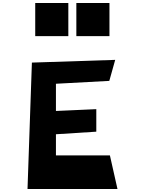

<svg xmlns="http://www.w3.org/2000/svg" viewBox="-20 -1250 959 1270"><path d="M213 -1011V-1230H432V-1011ZM485 -1011V-1230H704V-1011ZM162 0 191 -836 742 -854 703 -715 350 -696V-516L617 -528V-379L350 -362V-222H707L757 0Z"/></svg>

Font: OpenDyslexic
Style: Bold
Weight: 800
Designer: Abbie Gonzalez
Version: Version 0.920;hotconv 1.0.109;makeotfexe 2.5.65596